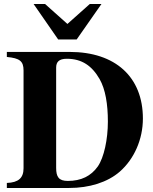

<svg xmlns="http://www.w3.org/2000/svg" viewBox="-20 -934 762 954"><path d="M259 -598C259 -626 273 -642 312 -642C387 -642 437 -607 475 -541C504 -490 516 -416 516 -330C516 -242 497 -152 466 -107C432 -59 383 -35 317 -35C272 -35 259 -55 259 -100ZM14 -676V-651C78 -645 97 -630 97 -584V-98C97 -50 72 -27 14 -25V0H323C424 0 514 -28 575 -81C647 -144 690 -242 690 -345C690 -551 554 -676 326 -676ZM484 -914H426L315 -815L204 -914H147L269 -738H361Z"/></svg>

Font: XITS Math
Style: Bold
Weight: 700
Designer: MicroPress Inc., with final additions and corrections provided by Coen Hoffman, Elsevier (retired)
Version: Version 1.302